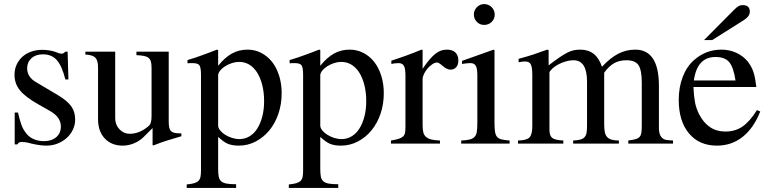

<svg xmlns="http://www.w3.org/2000/svg" viewBox="-20 -703 3762 940"><path d="M300 -314Q283 -381 258 -409Q233 -437 190 -437Q155 -437 134 -418Q113 -399 113 -369Q113 -326 156 -301L264 -237Q309 -210 328.5 -183Q348 -156 348 -118Q348 -92 337 -68.5Q326 -45 306.5 -27.5Q287 -10 261.5 0Q236 10 207 10Q193 10 174 7.5Q155 5 134 0Q117 -5 106 -6.5Q95 -8 88 -8Q79 -8 74.5 -6Q70 -4 65 4H52V-152H68Q78 -109 86.5 -87.5Q95 -66 111 -47Q125 -30 147 -21Q169 -12 195 -12Q233 -12 255.5 -31.5Q278 -51 278 -84Q278 -129 226 -159L168 -192Q104 -228 77.5 -261Q51 -294 51 -336Q51 -363 61 -385.5Q71 -408 89 -424.5Q107 -441 132 -450Q157 -459 187 -459Q224 -459 257 -447Q265 -443 272 -441.5Q279 -440 284 -440Q287 -440 289 -441.5Q291 -443 298 -448L300 -450H311L315 -314Z M868 -36Q830 -25 799.5 -15.5Q769 -6 731 9L727 7V-76L684 -33Q664 -13 636.5 -1.5Q609 10 581 10Q526 10 493 -25Q460 -60 460 -120V-372Q460 -407 447 -420.5Q434 -434 398 -436V-450H544V-124Q544 -92 565 -70Q586 -48 615 -48Q661 -48 703 -82Q714 -90 718 -102Q722 -114 722 -135V-370Q722 -389 719 -400.5Q716 -412 708 -419Q700 -426 685.5 -429Q671 -432 648 -433V-450H806V-107Q806 -72 817 -61Q828 -50 863 -50H868Z M898 -409Q919 -415 936.5 -421Q954 -427 970.5 -433Q987 -439 1004.5 -445.5Q1022 -452 1042 -460L1048 -458V-381Q1081 -422 1115.5 -441Q1150 -460 1192 -460Q1228 -460 1259 -444Q1290 -428 1312 -400Q1334 -372 1346.5 -332.5Q1359 -293 1359 -247Q1359 -193 1343 -146Q1327 -99 1298.5 -64.5Q1270 -30 1231.5 -10Q1193 10 1149 10Q1117 10 1095.5 1Q1074 -8 1048 -33V124Q1048 148 1051 162.5Q1054 177 1063.5 185Q1073 193 1090.5 196Q1108 199 1136 199V217H894V200Q916 198 930 194Q944 190 951.5 182.5Q959 175 961.5 163Q964 151 964 131V-337Q964 -372 956.5 -383Q949 -394 923 -394Q916 -394 910.5 -394Q905 -394 898 -393ZM1048 -88Q1048 -77 1057.5 -65Q1067 -53 1082 -43.5Q1097 -34 1115.5 -28Q1134 -22 1152 -22Q1179 -22 1201.5 -35.5Q1224 -49 1239.5 -73.5Q1255 -98 1264 -132Q1273 -166 1273 -208Q1273 -251 1264 -286.5Q1255 -322 1239 -347.5Q1223 -373 1200.5 -386.5Q1178 -400 1150 -400Q1133 -400 1115 -394Q1097 -388 1082 -378.5Q1067 -369 1057.5 -357Q1048 -345 1048 -334Z M1398 -409Q1419 -415 1436.5 -421Q1454 -427 1470.5 -433Q1487 -439 1504.5 -445.5Q1522 -452 1542 -460L1548 -458V-381Q1581 -422 1615.5 -441Q1650 -460 1692 -460Q1728 -460 1759 -444Q1790 -428 1812 -400Q1834 -372 1846.5 -332.5Q1859 -293 1859 -247Q1859 -193 1843 -146Q1827 -99 1798.5 -64.5Q1770 -30 1731.5 -10Q1693 10 1649 10Q1617 10 1595.5 1Q1574 -8 1548 -33V124Q1548 148 1551 162.5Q1554 177 1563.5 185Q1573 193 1590.5 196Q1608 199 1636 199V217H1394V200Q1416 198 1430 194Q1444 190 1451.5 182.5Q1459 175 1461.5 163Q1464 151 1464 131V-337Q1464 -372 1456.5 -383Q1449 -394 1423 -394Q1416 -394 1410.5 -394Q1405 -394 1398 -393ZM1548 -88Q1548 -77 1557.5 -65Q1567 -53 1582 -43.5Q1597 -34 1615.5 -28Q1634 -22 1652 -22Q1679 -22 1701.5 -35.5Q1724 -49 1739.5 -73.5Q1755 -98 1764 -132Q1773 -166 1773 -208Q1773 -251 1764 -286.5Q1755 -322 1739 -347.5Q1723 -373 1700.5 -386.5Q1678 -400 1650 -400Q1633 -400 1615 -394Q1597 -388 1582 -378.5Q1567 -369 1557.5 -357Q1548 -345 1548 -334Z M1896 -406Q1918 -413 1936.5 -419.5Q1955 -426 1972 -432Q1989 -438 2006.5 -445Q2024 -452 2044 -460L2049 -458V-366Q2067 -393 2082.5 -411Q2098 -429 2112 -440Q2126 -451 2139.5 -455.5Q2153 -460 2169 -460Q2195 -460 2209.5 -446Q2224 -432 2224 -407Q2224 -386 2213.5 -374Q2203 -362 2185 -362Q2168 -362 2145 -382Q2128 -397 2119 -397Q2109 -397 2096.5 -388.5Q2084 -380 2073.5 -368Q2063 -356 2056 -341.5Q2049 -327 2049 -315V-90Q2049 -69 2052.5 -55Q2056 -41 2066 -32.5Q2076 -24 2092 -20Q2108 -16 2134 -15V0H1894V-15Q1918 -19 1932 -23.5Q1946 -28 1953.5 -35Q1961 -42 1963 -53.5Q1965 -65 1965 -84V-334Q1965 -367 1957.5 -380.5Q1950 -394 1931 -394Q1915 -394 1896 -390Z M2401 -457V-102Q2401 -75 2403.5 -58.5Q2406 -42 2413.5 -33Q2421 -24 2435.5 -20.5Q2450 -17 2475 -15V0H2238V-15Q2264 -16 2279.5 -20Q2295 -24 2303.5 -33Q2312 -42 2314.5 -58.5Q2317 -75 2317 -102V-334Q2317 -367 2309.5 -380.5Q2302 -394 2284 -394Q2268 -394 2250 -391L2242 -390V-405L2397 -460ZM2350 -683Q2372 -683 2387 -668Q2402 -653 2402 -632Q2402 -610 2387 -595.5Q2372 -581 2350 -581Q2329 -581 2314.5 -596Q2300 -611 2300 -632Q2300 -653 2315 -668Q2330 -683 2350 -683Z M2519 -415Q2560 -426 2590.5 -436Q2621 -446 2659 -460L2666 -458V-383Q2697 -407 2719 -422Q2741 -437 2758 -445.5Q2775 -454 2789.5 -457Q2804 -460 2821 -460Q2900 -460 2927 -376Q2968 -420 3007 -440Q3046 -460 3090 -460Q3206 -460 3206 -282V-76Q3206 -20 3249 -17L3275 -15V0H3056V-15Q3078 -18 3091 -21.5Q3104 -25 3111 -32.5Q3118 -40 3120 -53Q3122 -66 3122 -87V-298Q3122 -360 3106 -384Q3090 -408 3047 -408Q3012 -408 2986.5 -393.5Q2961 -379 2938 -347V-95Q2938 -72 2941 -56.5Q2944 -41 2952.5 -32Q2961 -23 2975 -19Q2989 -15 3010 -15V0H2786V-15Q2807 -16 2820.5 -19.5Q2834 -23 2841.5 -31Q2849 -39 2851.5 -52Q2854 -65 2854 -86V-303Q2854 -408 2788 -408Q2762 -408 2733 -396.5Q2704 -385 2685 -368Q2680 -363 2675 -357Q2670 -351 2670 -349V-67Q2670 -38 2684 -27.5Q2698 -17 2738 -15V0H2516V-15Q2558 -16 2572 -30Q2586 -44 2586 -85V-338Q2586 -374 2578.5 -388Q2571 -402 2551 -402Q2536 -402 2519 -398Z M3702 -157Q3670 -76 3616 -33Q3562 10 3490 10Q3403 10 3353 -50Q3303 -110 3303 -214Q3303 -276 3322.5 -326.5Q3342 -377 3377 -408Q3435 -460 3512 -460Q3551 -460 3584 -445Q3617 -430 3640 -403Q3649 -391 3656 -379Q3663 -367 3668 -352.5Q3673 -338 3676.5 -319.5Q3680 -301 3683 -277H3375Q3377 -231 3382.5 -202.5Q3388 -174 3402 -145Q3446 -59 3531 -59Q3579 -59 3614.5 -83Q3650 -107 3686 -164ZM3581 -309Q3571 -374 3550 -399Q3529 -424 3483 -424Q3393 -424 3377 -309ZM3427 -507 3574 -655Q3588 -669 3596.5 -673.5Q3605 -678 3616 -678Q3651 -678 3651 -646Q3651 -623 3621 -604L3467 -507Z"/></svg>

Font: Klingon pIqaD HaSta
Style: Regular
Weight: 400
Width: 0
Designer: Mike Neff (qa'vaj)
Foundry: Mike Neff and Michael Everson
Version: Version 2.003